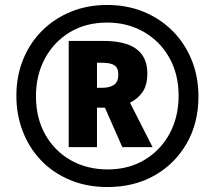

<svg xmlns="http://www.w3.org/2000/svg" viewBox="-20 -744 865 774"><path d="M413 10Q330 10 262 -18.5Q194 -47 146 -97Q98 -147 72 -214Q46 -281 46 -358Q46 -438 73.5 -505Q101 -572 150.5 -621Q200 -670 266.5 -697Q333 -724 412 -724Q492 -724 559 -696.5Q626 -669 675.5 -619.5Q725 -570 752.5 -502.5Q780 -435 780 -355Q780 -249 733 -166.5Q686 -84 603.5 -37Q521 10 413 10ZM414 -61Q499 -61 563.5 -100Q628 -139 664 -206Q700 -273 700 -358Q700 -445 662.5 -511.5Q625 -578 559.5 -615.5Q494 -653 412 -653Q326 -653 261.5 -614Q197 -575 161 -508Q125 -441 125 -356Q125 -268 162.5 -201.5Q200 -135 265.5 -98Q331 -61 414 -61ZM257 -151V-579H396Q487 -579 530.5 -546Q574 -513 574 -448Q574 -403 556 -375Q538 -347 504 -330L595 -151H473L403 -310H371V-151ZM391 -390Q422 -390 439.5 -402Q457 -414 457 -443Q457 -470 441.5 -480.5Q426 -491 392 -491H371V-390Z"/></svg>

Font: Noto Sans Hebrew Condensed ExtraBold
Style: Regular
Weight: 800
Width: 3
Designer: Monotype Design Team
Foundry: Monotype Imaging Inc.
Version: Version 2.004; ttfautohint (v1.8.4.7-5d5b)